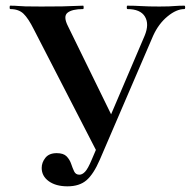

<svg xmlns="http://www.w3.org/2000/svg" viewBox="-20 -645 673 677"><path d="M218 12Q177 12 152 -6Q127 -24 127 -53Q127 -72 140 -88.5Q153 -105 180 -105Q204 -105 215 -93.5Q226 -82 231 -67Q236 -52 241.5 -40.5Q247 -29 260 -29Q270 -29 280 -39.5Q290 -50 303 -81L490 -519Q507 -560 491 -586.5Q475 -613 429 -613Q427 -613 427 -619Q427 -625 429 -625Q455 -625 479 -623.5Q503 -622 542 -622Q563 -622 575.5 -622.5Q588 -623 599.5 -624Q611 -625 630 -625Q633 -625 633 -619Q633 -613 630 -613Q602 -613 570.5 -587Q539 -561 520 -519L332 -82Q310 -31 285 -9.5Q260 12 218 12ZM324 -105 99 -542Q80 -580 63 -596.5Q46 -613 16 -613Q14 -613 14 -619Q14 -625 16 -625Q33 -625 43 -624Q53 -623 70 -622.5Q87 -622 125 -622Q172 -622 199.5 -622.5Q227 -623 243.5 -624Q260 -625 273 -625Q275 -625 275 -619Q275 -613 273 -613Q234 -613 218 -600Q202 -587 220 -552L381 -223Z"/></svg>

Font: Cormorant Light
Style: Regular
Weight: 300
Designer: Christian Thalmann (Catharsis Fonts)
Foundry: Catharsis Fonts
Version: Version 4.000